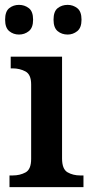

<svg xmlns="http://www.w3.org/2000/svg" viewBox="-20 -769 378 789"><path d="M19 0V-48H32Q62 -48 85 -60.5Q108 -73 108 -116V-422Q108 -463 84.5 -475.5Q61 -488 32 -488H24V-536H235V-118Q235 -74 257.5 -61Q280 -48 310 -48H323V0ZM258 -627Q234 -627 217 -641Q200 -655 200 -688Q200 -722 217 -735.5Q234 -749 258 -749Q280 -749 297.5 -735.5Q315 -722 315 -688Q315 -655 297.5 -641Q280 -627 258 -627ZM58 -627Q35 -627 18 -641Q1 -655 1 -688Q1 -722 18 -735.5Q35 -749 58 -749Q81 -749 98.5 -735.5Q116 -722 116 -688Q116 -655 98.5 -641Q81 -627 58 -627Z"/></svg>

Font: Noto Serif Hentaigana SemiBold
Style: Regular
Weight: 600
Designer: Kazuhiro Yamada
Foundry: nipponia
Version: Version 1.000; ttfautohint (v1.8.4.7-5d5b)